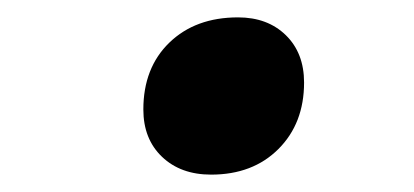

<svg xmlns="http://www.w3.org/2000/svg" viewBox="-20 -459 476 221"><path d="M145 -333Q145 -381 175 -410Q205 -439 254 -439Q288 -439 309 -418.5Q330 -398 330 -364Q330 -317 300.5 -287.5Q271 -258 223 -258Q188 -258 166.5 -278.5Q145 -299 145 -333Z"/></svg>

Font: Mali SemiBold
Style: Italic
Weight: 600
Italic angle: -10°
Version: Version 1.000; ttfautohint (v1.6)